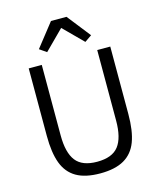

<svg xmlns="http://www.w3.org/2000/svg" viewBox="-141 -1082 993 1194"><g transform="rotate(-15 355.5 -484.5)"><path d="M303 -982H403L521 -832L476 -801L353 -924L230 -801L185 -832ZM93 -733H177V-279Q177 -168 218 -115Q259 -62 355 -62Q452 -62 493 -115Q534 -168 534 -279V-733H618V-299Q618 -190 592.5 -122Q567 -54 509 -20.5Q451 13 355 13Q259 13 201.5 -20.5Q144 -54 118.5 -122Q93 -190 93 -299Z"/></g></svg>

Font: IBM Plex Sans JP
Style: Regular
Weight: 400
Designer: Mike Abbink; Paul van der Laan; Pieter van Rosmalen; Wujin Sim; Yejin Wi; Jinhee Kim; Boomi Park; Yona Kim; Kichan Ma
Foundry: Sandoll Inc.
Version: Version 1.001